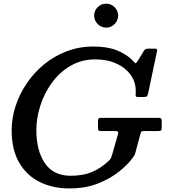

<svg xmlns="http://www.w3.org/2000/svg" viewBox="-20 -1015 920 1046"><path d="M527.5 -373H841.5Q851 -373 856 -370.2Q861 -367.5 861 -357.5V-321.5Q861 -307.5 857 -304.2Q853 -301 838.5 -301H764.5Q750.5 -301 748.5 -295.8Q746.5 -290.5 743.5 -280L718 -185Q715 -173.5 711 -166.8Q707 -160 700.5 -152Q675.5 -118 628.2 -80Q581 -42 513.2 -15.2Q445.5 11.5 358 11.5Q267 11.5 196 -23.8Q125 -59 84.2 -129.5Q43.5 -200 43.5 -305.5Q43.5 -370.5 64.5 -435.8Q85.5 -501 124.8 -559.5Q164 -618 219 -663.5Q274 -709 342.2 -735.2Q410.5 -761.5 489 -761.5Q565 -761.5 616.2 -741Q667.5 -720.5 700 -688Q713 -674.5 716.5 -671Q720 -667.5 731.5 -685L764 -738Q768 -744.5 773.2 -747.2Q778.5 -750 789.5 -750H821Q833 -750 835 -747.2Q837 -744.5 835 -734.5L787 -506Q784.5 -495 780.5 -490.8Q776.5 -486.5 762.5 -486.5H734.5Q723 -486.5 720.5 -490Q718 -493.5 719 -503Q723.5 -559 695.8 -601.2Q668 -643.5 616.8 -667.5Q565.5 -691.5 500 -691.5Q424 -691.5 364.2 -656.5Q304.5 -621.5 263 -564.5Q221.5 -507.5 199.8 -439.8Q178 -372 178 -306.5Q178 -194.5 224.5 -126Q271 -57.5 365 -57.5Q432.5 -57.5 480 -77.5Q527.5 -97.5 568.5 -135Q577.5 -143 582 -150Q586.5 -157 590.5 -171L623 -285Q625.5 -295 622.2 -298Q619 -301 608 -301H533Q521.5 -301 517.8 -304Q514 -307 514 -318V-359Q514 -373 527.5 -373ZM558.5 -864.5Q531.5 -864.5 512.2 -884Q493 -903.5 493 -930Q493 -957 512.2 -976Q531.5 -995 558.5 -995Q585 -995 604.2 -976Q623.5 -957 623.5 -930Q623.5 -903.5 604.2 -884Q585 -864.5 558.5 -864.5Z"/></svg>

Font: Besley* Medium
Style: Italic
Weight: 500
Italic angle: -13°
Designer: Owen Earl
Foundry: indestructible type*
Version: Version 3.000; ttfautohint (v1.8.3)